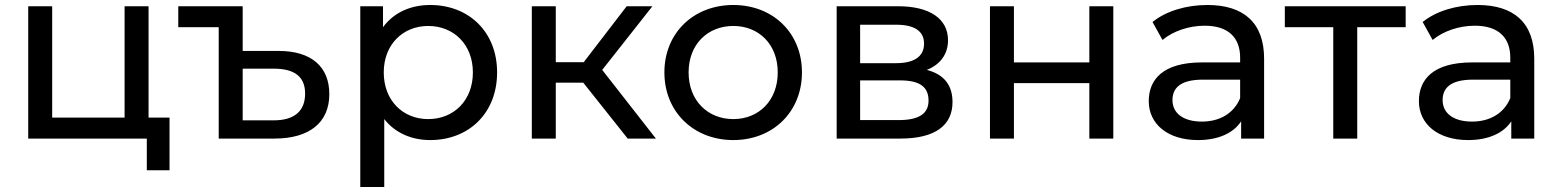

<svg xmlns="http://www.w3.org/2000/svg" viewBox="-20 -555 6244 769"><path d="M575 -84V-530H479V-84H189V-530H93V0H568V127H659V-84Z M1096 -351H952V-530H694V-446H856V0H1079C1219 0 1299 -64 1299 -178C1299 -287 1228 -351 1096 -351ZM1076 -73H952V-280H1076C1160 -280 1202 -248 1202 -180C1202 -110 1159 -73 1076 -73Z M1703 -535C1625 -535 1557 -505 1514 -446V-530H1423V194H1519V-78C1563 -22 1629 6 1703 6C1858 6 1971 -102 1971 -265C1971 -427 1858 -535 1703 -535ZM1695 -78C1594 -78 1517 -152 1517 -265C1517 -377 1594 -451 1695 -451C1797 -451 1874 -377 1874 -265C1874 -152 1797 -78 1695 -78Z M2494 0H2607L2392 -275L2593 -530H2490L2318 -306H2206V-530H2110V0H2206V-224H2316Z M2917 6C3076 6 3192 -107 3192 -265C3192 -423 3076 -535 2917 -535C2758 -535 2641 -423 2641 -265C2641 -107 2758 6 2917 6ZM2917 -78C2815 -78 2738 -152 2738 -265C2738 -378 2815 -451 2917 -451C3019 -451 3095 -378 3095 -265C3095 -152 3019 -78 2917 -78Z M3692 -275C3745 -296 3777 -337 3777 -394C3777 -481 3702 -530 3577 -530H3331V0H3586C3727 0 3795 -54 3795 -146C3795 -213 3762 -257 3692 -275ZM3425 -456H3569C3642 -456 3681 -431 3681 -380C3681 -329 3642 -302 3569 -302H3425ZM3579 -74H3425V-233H3585C3664 -233 3699 -207 3699 -152C3699 -98 3658 -74 3579 -74Z M3945 0H4041V-222H4343V0H4439V-530H4343V-305H4041V-530H3945Z M4816 -535C4731 -535 4651 -511 4596 -467L4636 -395C4678 -430 4741 -452 4805 -452C4899 -452 4947 -405 4947 -324V-305H4794C4636 -305 4581 -235 4581 -150C4581 -58 4657 6 4778 6C4860 6 4920 -22 4951 -69V0H5043V-320C5043 -465 4960 -535 4816 -535ZM4794 -68C4720 -68 4676 -101 4676 -154C4676 -199 4703 -236 4798 -236H4947V-162C4922 -101 4865 -68 4794 -68Z M5610 -530H5126V-446H5320V0H5416V-446H5610Z M5898 -535C5813 -535 5733 -511 5678 -467L5718 -395C5760 -430 5823 -452 5887 -452C5981 -452 6029 -405 6029 -324V-305H5876C5718 -305 5663 -235 5663 -150C5663 -58 5739 6 5860 6C5942 6 6002 -22 6033 -69V0H6125V-320C6125 -465 6042 -535 5898 -535ZM5876 -68C5802 -68 5758 -101 5758 -154C5758 -199 5785 -236 5880 -236H6029V-162C6004 -101 5947 -68 5876 -68Z"/></svg>

Font: AWKNG-Font Medium
Style: Regular
Weight: 500
Designer: Awakening Church
Foundry: Awakening Church
Version: Version 1.700;PS 001.700;hotconv 1.0.88;makeotf.lib2.5.64775